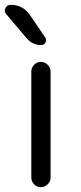

<svg xmlns="http://www.w3.org/2000/svg" viewBox="-25 -777 338 797"><path d="M85 -619 1 -718Q-9 -729 -2.5 -743Q4 -757 19 -757Q70 -757 99 -715L163 -621Q169 -611 163.5 -600.5Q158 -590 146 -590Q109 -590 85 -619ZM105 -480Q105 -496 116.5 -508Q128 -520 144.5 -520Q161 -520 173 -508Q185 -496 185 -480V-40Q185 -24 173 -12Q161 0 144.5 0Q128 0 116.5 -12Q105 -24 105 -40Z"/></svg>

Font: Rounded Mplus 1c
Style: Regular
Weight: 400
Version: Version 1.059.20150529